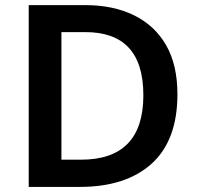

<svg xmlns="http://www.w3.org/2000/svg" viewBox="-20 -734 776 754"><path d="M676.8 -363.8C676.8 -440.4 662.1 -504.9 632.3 -556.6C573.2 -659.7 461.4 -713.9 314.9 -713.9H92.8V0H293.9C414.6 0 508.8 -30.8 576.2 -91.8C643.1 -152.8 676.8 -243.2 676.8 -363.8ZM543 -359.9C543 -191.4 461.4 -106.9 297.9 -106.9H221.2V-607.9H314.9C462.9 -607.9 543 -530.3 543 -359.9Z"/></svg>

Font: Noto Reveo Sans
Style: Regular
Weight: 600
Designer: Monotype Design Team
Foundry: Monotype Imaging Inc.
Version: Version 2.007